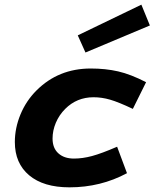

<svg xmlns="http://www.w3.org/2000/svg" viewBox="-20 -781 656 815"><path d="M310.1 -630.9 580.1 -761.2 616.2 -672.9 342.8 -558.1ZM377 -368.2Q306.2 -368.2 256.8 -318.8Q231 -293 217 -259.8Q203.1 -226.6 203.1 -192.9Q203.1 -152.3 227.8 -130.1Q252.4 -107.9 293.9 -107.9Q330.6 -107.9 370.6 -118.7Q410.6 -129.4 477.1 -158.2L519 -45.9Q407.2 14.2 274.9 14.2Q164.6 14.2 103.8 -36.9Q43 -87.9 43 -178.2Q43 -237.3 66.9 -295.2Q90.8 -353 134.8 -397Q228 -490.2 365.2 -490.2Q428.2 -490.2 481.4 -478Q534.7 -465.8 600.1 -432.1L543.9 -318.8Q482.9 -347.7 447.5 -357.9Q412.1 -368.2 377 -368.2Z"/></svg>

Font: IntelOne Mono Bold
Style: Italic
Weight: 700
Italic angle: -16°
Designer: Fred Shallcrass
Foundry: Frere-Jones Type LLC
Version: Version 1.200;hotconv 1.1.0;makeotfexe 2.6.0;FJTRelease1.2